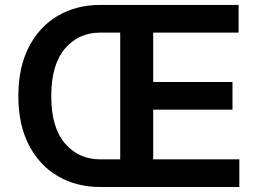

<svg xmlns="http://www.w3.org/2000/svg" viewBox="-20 -747 1036 767"><path d="M936.1 0H380.7Q285.5 0 211.6 -43Q137.8 -85.9 95.5 -167.3Q53.3 -248.6 53.3 -362.9Q53.3 -478.3 95.5 -559.8Q137.8 -641.3 211.6 -684.3Q285.5 -727.3 380.7 -727.3H933.2V-616.8H592V-419.4H908.7V-308.9H592V-110.4H936.1ZM460.2 -110.4V-616.8H380.7Q294 -616.8 239.3 -552.6Q184.7 -488.3 184.7 -362.9Q184.7 -238.3 239.3 -174.4Q294 -110.4 380.7 -110.4Z"/></svg>

Font: Linik Sans SemiBold
Style: Regular
Weight: 600
Designer: Rasmus Andersson (font), Cristiano Sobral (main changes)
Foundry: rsms
Version: Version 3.018;June 1, 2022;FontCreator 14.0.0.2814 64-bit; t